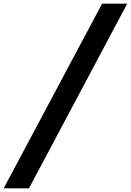

<svg xmlns="http://www.w3.org/2000/svg" viewBox="-55 -770 709 1040"><path d="M498 -750H634L102 250H-35Z"/></svg>

Font: Oakes Grotesk Bold
Style: Italic
Weight: 700
Italic angle: -8°
Designer: Samuel Oakes
Foundry: Samuel Oakes
Version: Version 1.000;PS 001.000;hotconv 1.0.88;makeotf.lib2.5.64775